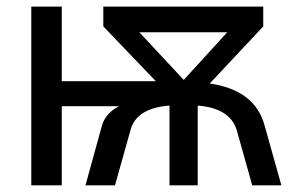

<svg xmlns="http://www.w3.org/2000/svg" viewBox="-20 -558 894 578"><path d="M399.4 -460.9 533.2 -317.4 664.1 -460.9ZM237.3 0 287.1 -180.7Q298.8 -218.8 338.9 -238.3H166V0H74.2V-538.1H166V-313.5H449.2L291 -478.5V-538.1H772.5V-478.5L611.3 -306.6Q747.1 -287.1 776.4 -180.7L827.1 0H739.3L692.4 -167Q671.9 -232.4 575.2 -240.2V0H490.2V-240.2Q390.6 -232.4 373 -167L326.2 0Z"/></svg>

Font: Gothic A1 Medium
Style: Regular
Weight: 500
Designer: HanYang I&C Co.,Ltd.
Foundry: HanYang I&C Co.,Ltd.
Version: Version 2.50